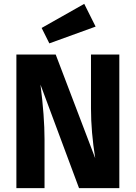

<svg xmlns="http://www.w3.org/2000/svg" viewBox="-20 -976 703 996"><path d="M417 -956 476 -838 236 -751 196 -831ZM599 -693V0H390L190 -537Q211 -372 211 -254V0H65V-693H269L474 -155Q452 -292 452 -413V-693Z"/></svg>

Font: FiraGO
Style: Bold
Weight: 700
Designer: bBox Type
Foundry: bBox Type GmbH
Version: Version 1.001;PS 001.001;hotconv 1.0.88;makeotf.lib2.5.64775